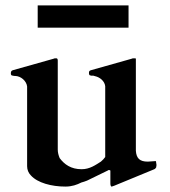

<svg xmlns="http://www.w3.org/2000/svg" viewBox="-20 -675 626 708"><path d="M392 13C394.5 12.4 400.1 10 401 10L549 -51C552 -52 554 -55 556 -58C556 -62 557 -64 557 -65C557 -67 557 -70 556 -74C556 -79 555 -81 554 -81L525 -79C494.9 -79 483 -91.4 481 -119V-456C482 -459 480 -460 477 -460H470C468 -459 466 -459 464 -458L315 -416C309.3 -414.1 308 -412.1 308 -405C308 -402 309 -400 310 -398C311 -398 313 -397 316 -396H324C326 -395 329 -395 331 -394C348.2 -390.2 365.9 -376.1 368 -357V-96C364 -90 358 -84 352 -79C332.3 -66.7 311.3 -51 281 -51C241.6 -51 217.4 -68.8 200 -92C196 -102 193 -112 193 -123V-452C193 -457 191 -460 188 -460H182C180 -459 178 -459 176 -458L27 -416C21.6 -414.2 20 -410.8 20 -404C20 -398.4 22.4 -396 28 -396C30 -395 32 -395 35 -395C56.4 -395 77.7 -376.9 80 -356V-62C80 -49 85 -37 94 -28C118.4 -0.8 169.9 13 221 13C245.7 13 263.5 6.3 280 -2C287 -4 294 -6 301 -9L379 -47C379 -48 379 -48 380 -48H382C385 -48 386 -47 387 -46V1C387 5.5 387.8 13 392 13ZM119 -655V-573H454V-655Z"/></svg>

Font: fbb
Style: Bold
Weight: 400
Designer: David J. Perry, Michael Sharpe
Version: Version 1.045